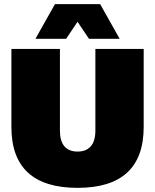

<svg xmlns="http://www.w3.org/2000/svg" viewBox="-20 -896 748 926"><path d="M673 -284Q673 10 354 10Q35 10 35 -284V-660H269V-266Q269 -216 290.5 -190.5Q312 -165 354 -165Q396 -165 418 -190.5Q440 -216 440 -266V-660H673ZM409 -709 354 -791 299 -709H151L245 -876H463L557 -709Z"/></svg>

Font: Work Sans Black
Style: Regular
Weight: 900
Designer: Wei Huang
Foundry: Wei Huang
Version: Version 1.500